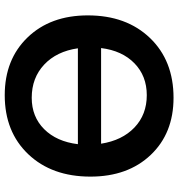

<svg xmlns="http://www.w3.org/2000/svg" viewBox="9 -753 753 811"><g transform="rotate(-90 385.5 -347.5)"><path d="M378 9Q228 9 136.5 -87.5Q45 -184 45 -342Q45 -505 139.5 -604.5Q234 -704 389 -704Q540 -704 633 -607.5Q726 -511 726 -353Q726 -190 630.5 -90.5Q535 9 378 9ZM378 -590Q298 -590 245.5 -537.5Q193 -485 182 -395H587Q574 -485 518 -537.5Q462 -590 378 -590ZM389 -104Q470 -104 523.5 -156Q577 -208 588 -297H184Q198 -208 252.5 -156Q307 -104 389 -104Z"/></g></svg>

Font: Cantarell
Style: Bold
Weight: 700
Designer: Dave Crossland, Nikolaus Waxweiler, Florian Fecher, Jacques Le Bailly, Eben Sorkin, Alexei Vanyashin, Alexios Zavras, Em
Version: Version 0.303